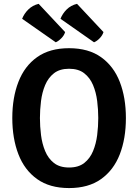

<svg xmlns="http://www.w3.org/2000/svg" viewBox="-20 -942 702 976"><path d="M42.5 -342Q42.5 -446 73.8 -526.2Q105 -606.5 169 -651.8Q233 -697 331 -697Q430 -697 494 -651.2Q558 -605.5 589 -525.5Q620 -445.5 620 -342Q620 -237.5 588.8 -157.2Q557.5 -77 493.5 -31.5Q429.5 14 331 14Q232.5 14 168.5 -31.8Q104.5 -77.5 73.5 -158Q42.5 -238.5 42.5 -342ZM183 -342Q183 -299.5 188.5 -255.5Q194 -211.5 209.5 -174Q225 -136.5 254.2 -113.5Q283.5 -90.5 331 -90.5Q379 -90.5 408.2 -113.5Q437.5 -136.5 453 -174Q468.5 -211.5 474 -255.5Q479.5 -299.5 479.5 -342Q479.5 -384.5 474 -428.5Q468.5 -472.5 453 -509.5Q437.5 -546.5 408.2 -569.5Q379 -592.5 331 -592.5Q283.5 -592.5 254.2 -569.5Q225 -546.5 209.5 -509.5Q194 -472.5 188.5 -428.5Q183 -384.5 183 -342ZM176.5 -922.5 311 -779Q306.5 -762.5 292 -747.8Q277.5 -733 263.5 -727L92.5 -846.5Q102.5 -872.5 124 -893.8Q145.5 -915 176.5 -922.5ZM371.5 -922.5 506 -779Q501.5 -763 487.2 -748Q473 -733 458 -727L287.5 -846.5Q297.5 -872.5 318.8 -893.8Q340 -915 371.5 -922.5Z"/></svg>

Font: Signika SC SemiBold
Style: Regular
Weight: 600
Designer: Anna Giedryś
Foundry: Anna Giedryś
Version: Version 2.000; ttfautohint (v1.8.3) -l 8 -r 50 -G 200 -x 9 -